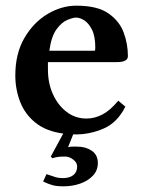

<svg xmlns="http://www.w3.org/2000/svg" viewBox="-20 -464 501 677"><path d="M210 88Q196 88 186.5 89Q177 90 165 94L159 88L203 7Q143 -1 105.5 -31Q68 -61 51 -105Q34 -149 34 -198Q34 -275 66 -330Q98 -385 147.5 -414.5Q197 -444 249 -444Q323 -444 362 -417Q401 -390 416 -349.5Q431 -309 431 -266Q431 -245 392 -245H149V-219Q149 -170 167 -131Q185 -92 215.5 -69Q246 -46 285 -46Q314 -46 341.5 -60.5Q369 -75 397 -109L422 -88Q394 -32 346 -11Q298 10 246 10Q240 10 238 10L220 55Q226 53 236 53Q246 53 252 53Q282 53 303.5 67.5Q325 82 325 111Q325 137 307.5 155.5Q290 174 262.5 183.5Q235 193 204 193Q180 193 165.5 189Q151 185 132 176L144 150Q164 157 175.5 160.5Q187 164 202 164Q225 164 238.5 153.5Q252 143 252 123Q252 109 238 98.5Q224 88 210 88ZM154 -285H314Q316 -287 316 -296Q316 -336 304.5 -359Q293 -382 277.5 -392Q262 -402 248 -402Q238 -402 218 -394Q198 -386 179.5 -361Q161 -336 154 -285Z"/></svg>

Font: Libertinus Serif SemiBold
Style: Regular
Weight: 600
Designer: Philipp H. Poll, Khaled Hosny
Foundry: Caleb Maclennan
Version: Version 7.051;RELEASE